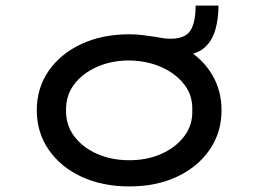

<svg xmlns="http://www.w3.org/2000/svg" viewBox="-20 -659 927 689"><path d="M444 10Q347 10 272 -25Q197 -60 154.5 -122Q112 -184 112 -263Q112 -343 154.5 -404.5Q197 -466 272 -501Q347 -536 444 -536Q469 -536 492 -533Q515 -530 536 -527Q549 -525 562 -522.5Q575 -520 592 -520Q644 -520 663 -549Q682 -578 682 -639H764Q764 -592 753 -553Q742 -514 715.5 -489.5Q689 -465 640 -460L648 -483Q708 -447 741.5 -390.5Q775 -334 775 -263Q775 -184 732.5 -122Q690 -60 615.5 -25Q541 10 444 10ZM444 -84Q508 -84 559.5 -107Q611 -130 641.5 -170.5Q672 -211 670 -263Q672 -316 641.5 -355.5Q611 -395 559.5 -418Q508 -441 444 -442Q380 -442 328 -419Q276 -396 246 -356Q216 -316 217 -263Q216 -211 246 -170.5Q276 -130 328 -107Q380 -84 444 -84Z"/></svg>

Font: Lexend Tera
Style: Regular
Weight: 400
Designer: Bonnie Shaver-Troup, Thomas Jockin
Foundry: Lexend
Version: Version 1.007